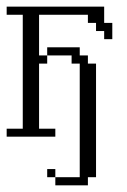

<svg xmlns="http://www.w3.org/2000/svg" viewBox="-20 -410 381 576"><path d="M121.6 121.6V97.2H146V121.6ZM146 146V121.6H219.2V-219.2H194.8V-243.7H121.6V-268.1H219.2V-243.7H243.7V-219.2H268.1V121.6H243.7V146ZM0 0V-23.9H48.3V-365.7H0V-390.1H292.5V-341.3H316.9V-292.5H292.5V-316.9H268.1V-341.3H243.7V-365.7H97.2V-243.7H121.6V-219.2H97.2V-23.9H146V0Z"/></svg>

Font: FS Mondwest Regular
Style: Regular
Weight: 400
Designer: NZWStudios2024
Foundry: https://fontstruct.com
Version: Version 1.0